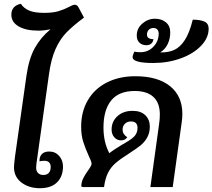

<svg xmlns="http://www.w3.org/2000/svg" viewBox="-20 -989 1123 1015"><path d="M177 -155Q171 -117 171 -103Q171 -85 181 -74.5Q191 -64 209 -64Q228 -64 238 -75Q248 -86 248 -106Q248 -122 239.5 -130.5Q231 -139 215 -139Q198 -139 189 -136V-144Q190 -164 203 -176Q216 -188 240 -188Q272 -188 292.5 -165Q313 -142 313 -109Q313 -56 281.5 -25Q250 6 191 6Q133 6 93.5 -24Q54 -54 54 -105Q54 -117 59 -159L120 -590Q133 -680 164.5 -736Q196 -792 247 -834Q212 -827 183 -827Q117 -827 78.5 -849.5Q40 -872 40 -911Q40 -958 90 -969Q107 -944 135.5 -932.5Q164 -921 214 -921Q259 -921 288 -929.5Q317 -938 346 -953Q348 -954 358 -959Q368 -964 375 -964Q388 -964 395 -950L424 -896Q366 -853 331.5 -817.5Q297 -782 273.5 -729.5Q250 -677 239 -597Z M944 -387Q944 -362 940 -338L893 0H775L821 -333Q825 -358 825 -384Q825 -445 791 -476.5Q757 -508 692 -508Q608 -508 567.5 -457.5Q527 -407 527 -315Q527 -237 558 -179Q573 -192 625 -224Q632 -227 644 -235Q678 -254 692.5 -271Q707 -288 707 -313Q707 -347 672 -347Q653 -347 640.5 -335Q628 -323 628 -303Q628 -280 653 -263Q645 -254 638 -250.5Q631 -247 619 -247Q599 -247 584.5 -263Q570 -279 570 -304Q570 -347 601 -375Q632 -403 681 -403Q725 -403 748.5 -379.5Q772 -356 772 -320Q772 -287 758 -262Q744 -237 722 -219.5Q700 -202 661 -177Q614 -147 590 -126Q566 -105 551 -75.5Q536 -46 530 0H420Q415 0 412 -2Q409 -4 410 -11Q412 -31 421 -48.5Q430 -66 445 -87Q447 -90 455.5 -102.5Q464 -115 464 -124Q464 -135 449 -165Q431 -205 420 -239.5Q409 -274 409 -319Q409 -399 444.5 -459.5Q480 -520 545 -553Q610 -586 695 -586Q814 -586 879 -533.5Q944 -481 944 -387Z M1083 -837Q1083 -789 1043 -747Q1003 -705 935.5 -680.5Q868 -656 790 -656Q681 -656 681 -687Q681 -692 684 -701Q687 -710 690 -716Q702 -713 723 -713Q763 -713 791 -742Q819 -771 819 -812Q819 -825 811.5 -833Q804 -841 791 -841Q776 -841 766.5 -831.5Q757 -822 757 -806Q757 -782 791 -782Q789 -766 779 -758Q769 -750 754 -750Q731 -750 717 -763.5Q703 -777 703 -801Q703 -839 732.5 -864.5Q762 -890 799 -890Q834 -890 857 -871Q880 -852 880 -818Q880 -784 866.5 -756Q853 -728 827 -712Q871 -711 902 -725.5Q933 -740 957.5 -778Q982 -816 999 -885Q1038 -885 1060.5 -875Q1083 -865 1083 -837Z"/></svg>

Font: Krub SemiBold
Style: Italic
Weight: 600
Italic angle: -8°
Designer: Ekaluck Peanpanawate
Foundry: Cadson Demak Co.,Ltd.
Version: Version 1.000; ttfautohint (v1.6)